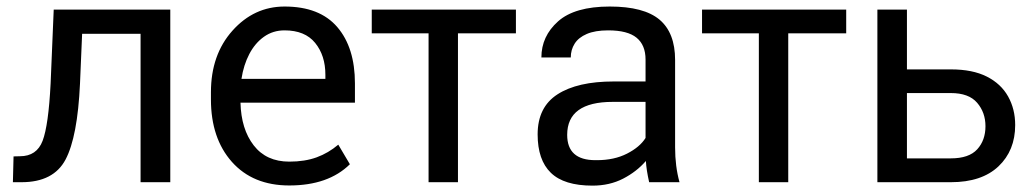

<svg xmlns="http://www.w3.org/2000/svg" viewBox="-20 -558 3173 588"><path d="M501.5 0H410.5V-454.5H231.5L225 -302Q217.5 -139 180.8 -69.5Q144 0 46 0H19.5L21.5 -79L41 -79.5Q92.5 -79.5 110.5 -126.8Q128.5 -174 135 -302L144.5 -528.5H501.5Z M866 10Q754.5 10 690.2 -62.2Q626 -134.5 626 -253.5V-275.5Q626 -390.5 692 -464.2Q758 -538 851.5 -538Q959 -538 1013 -475Q1067 -412 1067 -302.5V-243.5H716.5Q718.5 -162.5 757 -112.8Q795.5 -63 866 -63Q913.5 -63 949.8 -76.2Q986 -89.5 1016 -115L1051.5 -55Q985.5 10 866 10ZM976.5 -316.5V-329Q976.5 -388 945.2 -426.5Q914 -465 851.5 -465Q816 -465 788.5 -445.5Q761 -426 743.5 -392.5Q726 -359 719.5 -316.5Z M1382.5 0H1292.5V-456H1118.5V-528.5H1560V-456H1382.5Z M1794.5 10.5Q1707.5 10.5 1667 -28.8Q1626.5 -68 1626.5 -146.5Q1626.5 -230 1687.5 -269.2Q1748.5 -308.5 1859.5 -308.5H1957V-375.5Q1957 -420 1929.5 -442.5Q1902 -465 1842.5 -465Q1802.5 -465 1777 -454Q1751.5 -443 1739.8 -424.2Q1728 -405.5 1728 -382H1638Q1638 -447 1689 -492.5Q1740 -538 1847.5 -538Q1952 -538 1999.8 -497.8Q2047.5 -457.5 2047.5 -374.5V-106.5Q2047.5 -48.5 2061 0H1968Q1959.5 -38 1958 -65Q1930 -32.5 1888.5 -11Q1847 10.5 1794.5 10.5ZM1808 -67.5Q1861 -67.5 1900.2 -87.5Q1939.5 -107.5 1957 -135.5V-246H1856.5Q1717 -246 1717 -145Q1717 -67.5 1803.5 -67.5Z M2394 0H2304V-456H2130V-528.5H2571.5V-456H2394Z M2892 -73Q2947.5 -73 2972.8 -100.8Q2998 -128.5 2998 -171.5Q2998 -213.5 2972.5 -243.2Q2947 -273 2892 -273H2757.5V-73ZM2892 0H2667V-528.5H2757.5V-345.5H2892Q2958.5 -345.5 3002 -323.5Q3045.5 -301.5 3067.2 -262.8Q3089 -224 3089 -175Q3089 -97 3037.8 -48.5Q2986.5 0 2892 0Z"/></svg>

Font: Roberto Sans
Style: Regular
Weight: 400
Designer: Google (font) & Cristiano Sobral (main changes)
Version: Version 1.500; ttfautohint (v1.8.4.7-5d5b-dirty)